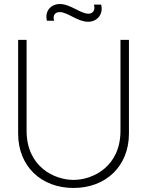

<svg xmlns="http://www.w3.org/2000/svg" viewBox="-20 -918 730 953"><path d="M417 -810C465 -810 494 -850 482 -895H446C454 -872 444 -850 419 -850C379 -850 330 -898 277 -898C231 -898 201 -861 213 -815H249C242 -833 247 -858 276 -858C316 -858 365 -810 417 -810ZM345 15C505 15 620 -93 620 -255V-720H578V-269C578 -91 441 -25 345 -25C249 -25 112 -91 112 -269V-720H70V-255C70 -92 185 15 345 15Z"/></svg>

Font: Hauora ExtraLight
Style: Regular
Weight: 200
Designer: Mikhail Sharanda
Foundry: WCYS & Co.
Version: Version 1.010